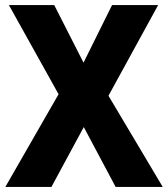

<svg xmlns="http://www.w3.org/2000/svg" viewBox="-20 -734 661 754"><path d="M619 0 406 -358 601 -714H420L308 -488L193 -714H15L210 -364L1 0H182L309 -235L434 0Z"/></svg>

Font: Noto Sans Lao Looped SemiCondensed ExtraBold
Style: Regular
Weight: 800
Width: 4
Designer: Mark Frömberg, Ben Mitchell
Foundry: The Fontpad Ltd
Version: Version 1.002